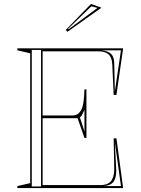

<svg xmlns="http://www.w3.org/2000/svg" viewBox="-20 -953 714 973"><path d="M68 0V-10L133 -25V-683L68 -698V-708H604L570 -472H556L549 -627Q547 -663 529.5 -678Q512 -693 477 -693H196V-368H350Q362 -368 371.5 -373.5Q381 -379 387 -389Q397 -401 402 -429.5Q407 -458 408 -500H418V-254H408L373 -354H196V-15H490Q524 -15 541 -33.5Q558 -52 559 -94L556 -252H570L604 0ZM141 -8H188V-700H141ZM385 -358 408 -287V-397Q404 -389 401 -381.5Q398 -374 394.5 -368.5Q391 -363 385 -358ZM506 -10H593L562 -233L569 -93Q570 -53 556 -33Q542 -13 506 -10ZM562 -489 593 -698H492Q528 -695 543.5 -679.5Q559 -664 559 -629ZM322 -792 313 -801 441 -933 494 -914ZM325 -807 328 -805 474 -913 443 -921Z"/></svg>

Font: Kalnia Glaze Thin Light
Style: Regular
Weight: 300
Version: Version 1.110